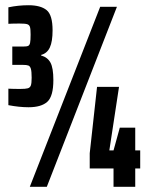

<svg xmlns="http://www.w3.org/2000/svg" viewBox="-20 -714 569 734"><path d="M12 -312V-375Q30 -374 57 -374Q78 -374 86.5 -376.5Q95 -379 98 -387.5Q101 -396 101 -417Q101 -441 98 -451Q95 -461 88.5 -463.5Q82 -466 67 -466H27V-536H67Q82 -536 87.5 -538.5Q93 -541 95 -550Q97 -559 97 -582Q97 -603 94.5 -611Q92 -619 84 -621.5Q76 -624 55 -624Q29 -624 12 -623V-686Q50 -694 89 -694Q135 -694 158 -675.5Q181 -657 181 -598Q181 -555 170.5 -532.5Q160 -510 137 -504V-502Q162 -495 173 -474.5Q184 -454 184 -408Q184 -346 161 -325Q138 -304 89 -304Q54 -304 12 -312ZM94 0 363 -688H427L159 0ZM414 0V-70H323V-128L351 -382H435L398 -139H414L438 -226H497V-139H516V-70H497V0Z"/></svg>

Font: Saira Ultra Condensed Black
Style: Regular
Weight: 900
Width: 1
Designer: Hector Gatti with collaboration of the Omnibus-Type team
Foundry: Omnibus-Type
Version: Version 1.001; ttfautohint (v1.8)